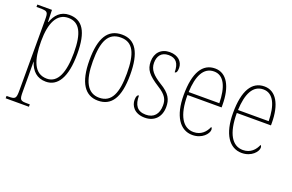

<svg xmlns="http://www.w3.org/2000/svg" viewBox="-97 -906 2288 1506"><g transform="rotate(20 1047.0 -153.0)"><path d="M20 240H214V220H194C134 220 128 215 128 143V14C128 -42 127 -82 127 -105H128C151 -34 195 10 270 10C367 10 429 -80 429 -279C429 -466 376 -546 267 -546C193 -546 153 -498 130 -436H127L124 -536H2V-516H26C96 -516 100 -511 100 -441V143C100 215 93 220 33 220H20ZM270 -15C163 -15 128 -119 128 -277C128 -427 172 -521 267 -521C361 -521 401 -442 401 -278C401 -115 361 -15 270 -15Z M705 10C817 10 875 -75 875 -267C875 -452 821 -542 708 -542C590 -542 535 -452 535 -267C535 -77 598 10 705 10ZM706 -15C608 -15 563 -104 563 -267C563 -434 602 -517 707 -517C809 -517 847 -435 847 -267C847 -107 811 -15 706 -15Z M1096 10C1176 10 1227 -43 1227 -127C1227 -187 1207 -233 1122 -283C1053 -326 1018 -363 1018 -420C1018 -474 1044 -516 1106 -516C1166 -516 1196 -482 1196 -405C1211 -405 1217 -420 1217 -449C1217 -500 1177 -541 1107 -541C1035 -541 990 -493 990 -421C990 -353 1020 -316 1112 -257C1185 -212 1199 -176 1199 -130C1199 -57 1162 -15 1096 -15C1023 -15 995 -60 995 -138C982 -138 974 -124 974 -94C974 -50 1005 10 1096 10Z M1493 10C1576 10 1621 -48 1621 -79C1621 -91 1617 -97 1612 -100C1594 -56 1557 -15 1494 -15C1406 -15 1351 -99 1351 -272H1636V-291C1636 -446 1582 -542 1485 -542C1381 -542 1323 -450 1323 -262C1323 -88 1389 10 1493 10ZM1608 -297H1352C1357 -431 1397 -517 1485 -517C1569 -517 1606 -428 1608 -297Z M1905 10C1988 10 2033 -48 2033 -79C2033 -91 2029 -97 2024 -100C2006 -56 1969 -15 1906 -15C1818 -15 1763 -99 1763 -272H2048V-291C2048 -446 1994 -542 1897 -542C1793 -542 1735 -450 1735 -262C1735 -88 1801 10 1905 10ZM2020 -297H1764C1769 -431 1809 -517 1897 -517C1981 -517 2018 -428 2020 -297Z"/></g></svg>

Font: Noto Serif Myanmar Condensed Thin
Style: Regular
Weight: 100
Width: 3
Designer: Ben Mitchell and the Monotype Design Team
Foundry: Monotype Imaging Inc.
Version: Version 2.106